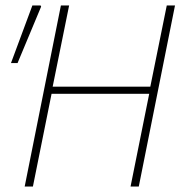

<svg xmlns="http://www.w3.org/2000/svg" viewBox="-20 -680 668 700"><path d="M70 0 202 -660H232L172 -364H528L588 -660H618L486 0H456L524 -338H168L100 0ZM20 -450 98 -660H128L130 -656L44 -450Z"/></svg>

Font: Source Sans 3 VF
Style: Italic
Weight: 200
Italic angle: -11°
Designer: Paul D. Hunt
Foundry: Adobe Systems Incorporated
Version: Version 3.042;hotconv 1.0.118;makeotfexe 2.5.65603